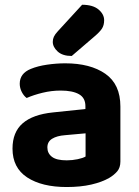

<svg xmlns="http://www.w3.org/2000/svg" viewBox="-20 -756 573 792"><path d="M255.2 15.5Q152.8 15.5 92.2 -24.1Q31.6 -63.8 31.6 -142.9Q31.6 -211 73.6 -247.4Q115.6 -283.8 198.6 -292.3L332.3 -306.3V-318.3Q332.3 -352.4 305.7 -367.4Q279.1 -382.4 230.4 -382.4Q192.4 -382.4 155.7 -373.4Q119 -364.5 90 -351.8Q78.2 -360.3 69.8 -376.6Q61.4 -393 61.4 -410.6Q61.4 -453.3 107.1 -471.8Q135.6 -483.6 174.1 -489.2Q212.7 -494.8 248.9 -494.8Q352.6 -494.8 414.6 -451.6Q476.6 -408.4 476.6 -316.8V-89.7Q476.6 -64.6 463.6 -49.3Q450.5 -34 431.2 -22.5Q401.2 -5 356.6 5.3Q312 15.5 255.2 15.5ZM255.2 -94.6Q278.2 -94.6 300.4 -99.3Q322.6 -104 333 -110.4V-206L248.6 -198.4Q214.8 -195.9 195.1 -183.7Q175.4 -171.6 175.4 -147.7Q175.4 -123.6 194.3 -109.1Q213.2 -94.6 255.2 -94.6ZM218.8 -627.4 318.8 -736.4Q363.6 -736.2 386.6 -716.7Q409.6 -697.2 409.6 -672.6Q409.6 -652 400.6 -638Q391.5 -624.1 369.9 -605.8L275.9 -525.1Q237.9 -525.1 217.8 -543.6Q197.7 -562.1 197.7 -583.4Q197.7 -594.7 202.3 -604.6Q206.9 -614.6 218.8 -627.4Z"/></svg>

Font: Baloo Paaji 2
Style: Regular
Weight: 400
Designer: Shuchita Grover, Noopur Datye and Ek Type
Foundry: Ek Type
Version: Version 1.700